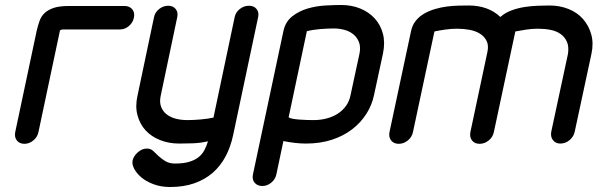

<svg xmlns="http://www.w3.org/2000/svg" viewBox="-20 -576 2393 769"><path d="M237 -458Q227 -458 224 -456.5Q221 -455 220 -453L134 -47Q130 -27 113.5 -13.5Q97 0 78 0Q58 0 47.5 -13.5Q37 -27 41 -47L127 -453Q132 -474 138.5 -492.5Q145 -511 159 -524Q173 -537 195.5 -544.5Q218 -552 256 -552H479Q499 -552 510 -538.5Q521 -525 516 -504Q512 -485 496 -471.5Q480 -458 460 -458Z M914 -36Q904 12 883.5 50.5Q863 89 832 116Q801 143 758.5 158Q716 173 661 173Q624 173 594 161.5Q564 150 545 133.5Q526 117 517 99Q508 81 511 67Q515 49 532 34Q549 19 568 19Q583 19 593 28L615 49Q627 60 642.5 69.5Q658 79 681 79Q714 79 736.5 72.5Q759 66 774 54.5Q789 43 798 26.5Q807 10 813 -10Q782 -3 751.5 -2Q721 -1 698 -1Q656 -1 621 -15Q586 -29 563 -54Q540 -79 530.5 -115Q521 -151 531 -194L597 -508Q601 -527 617.5 -540Q634 -553 654 -553Q673 -553 683.5 -540Q694 -527 690 -508L624 -194Q618 -168 625 -149Q632 -130 647.5 -118Q663 -106 684.5 -100.5Q706 -95 730 -95Q754 -95 783 -97.5Q812 -100 835 -105L920 -508Q924 -527 940.5 -540Q957 -553 977 -553Q997 -553 1007.5 -540Q1018 -527 1014 -508Z M1420 -362Q1425 -388 1418 -406.5Q1411 -425 1396.5 -437.5Q1382 -450 1361 -456Q1340 -462 1317 -462Q1293 -462 1262.5 -459.5Q1232 -457 1209 -451L1136 -106Q1142 -102 1154 -100Q1166 -98 1180 -97Q1194 -96 1208.5 -95.5Q1223 -95 1236 -95Q1263 -95 1288 -101.5Q1313 -108 1332.5 -120.5Q1352 -133 1365.5 -151.5Q1379 -170 1384 -195ZM1478 -195Q1470 -156 1448 -121Q1426 -86 1391.5 -59Q1357 -32 1310 -16.5Q1263 -1 1205 -1Q1165 -1 1115 -11L1087 122Q1083 142 1066.5 155.5Q1050 169 1031 169Q1011 169 1000 156Q989 143 993 123L1115 -451Q1123 -489 1150.5 -510.5Q1178 -532 1212.5 -542Q1247 -552 1283.5 -554Q1320 -556 1347 -556Q1388 -556 1422.5 -542Q1457 -528 1480.5 -502.5Q1504 -477 1513.5 -441.5Q1523 -406 1514 -362Z M1634 -47Q1630 -27 1613.5 -13.5Q1597 0 1577 0Q1557 0 1546.5 -13.5Q1536 -27 1540 -47L1626 -450Q1631 -475 1645 -492.5Q1659 -510 1679 -521.5Q1699 -533 1723 -540Q1747 -547 1771 -550Q1795 -553 1818 -553.5Q1841 -554 1858 -554Q1896 -554 1928 -542.5Q1960 -531 1984 -508Q2003 -525 2029 -534.5Q2055 -544 2081.5 -548Q2108 -552 2134.5 -553Q2161 -554 2181 -554Q2222 -554 2257 -540Q2292 -526 2315 -500Q2338 -474 2348 -438.5Q2358 -403 2349 -361L2282 -49Q2278 -29 2261.5 -15Q2245 -1 2224 -1Q2205 -1 2194.5 -15Q2184 -29 2188 -49L2255 -361Q2259 -390 2250.5 -409Q2242 -428 2225 -440Q2208 -452 2184.5 -456.5Q2161 -461 2135 -461Q2111 -461 2088 -457.5Q2065 -454 2044 -450L1958 -47Q1954 -27 1937.5 -13.5Q1921 0 1901 0Q1881 0 1870.5 -13.5Q1860 -27 1864 -47L1932 -367Q1938 -394 1929 -412Q1920 -430 1902.5 -441Q1885 -452 1861 -456.5Q1837 -461 1811 -461Q1787 -461 1763 -457.5Q1739 -454 1720 -450Z"/></svg>

Font: VDS
Style: Italic
Weight: 400
Designer: artmaker
Foundry: artmaker
Version: Version 1.000 2009 initial release